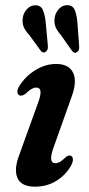

<svg xmlns="http://www.w3.org/2000/svg" viewBox="-20 -709 344 740"><path d="M194 -80Q202 -80 211 -85Q220 -90 233.5 -103.5Q245.5 -113 253.5 -108.5Q260 -105.5 261 -95.8Q262 -86 254 -71Q234 -35 197.5 -12.2Q161 10.5 115 10.5Q62 10.5 47.2 -23.2Q32.5 -57 55.5 -115.5L123.5 -304Q138 -341.5 136.2 -356.5Q134.5 -371.5 119.5 -371.5Q111 -371.5 101.2 -366Q91.5 -360.5 77 -346.5Q63.5 -337.5 55 -341.5Q48 -344.5 47 -354.2Q46 -364 54.5 -377.5Q77.5 -414.5 116 -438.5Q154.5 -462.5 196.5 -462.5Q245.5 -462.5 262 -428.2Q278.5 -394 254 -330.5L188 -145Q175 -109.5 177.2 -94.8Q179.5 -80 194 -80ZM278.3 -622 284.9 -533Q285.7 -525.5 284.5 -519.2Q283.2 -513 277.9 -509Q268 -501 258.6 -511.5L214.3 -574.5Q199.5 -591 193.6 -606.5Q187.6 -622 190.9 -642.5Q194.2 -660.5 207.3 -674.8Q220.5 -689 238.5 -689Q260.3 -689 268 -670.8Q275.8 -652.5 278.3 -622ZM156.1 -623 164.3 -534.5Q165.1 -527 163.9 -521Q162.6 -515 157.7 -510.5Q147.9 -502 138 -512L92.9 -574Q77.7 -590 71.4 -605.2Q65 -620.5 67.9 -640.5Q70.3 -659 83.5 -673.5Q96.6 -688 114.6 -688.5Q136.4 -689.5 144.8 -671.5Q153.2 -653.5 156.1 -623Z"/></svg>

Font: Fraunces 72pt Soft SemiBold
Style: Italic
Weight: 600
Italic angle: -16°
Version: Version 1.000;[b76b70a41]